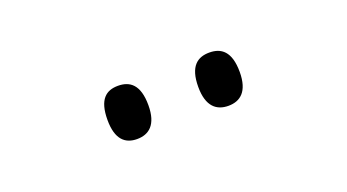

<svg xmlns="http://www.w3.org/2000/svg" viewBox="-26 -854 582 322"><g transform="rotate(-20 265.0 -693.5)"><path d="M346 -646C367 -646 383 -658 383 -693C383 -730 367 -741 346 -741C325 -741 309 -730 309 -693C309 -658 325 -646 346 -646ZM183 -646C204 -646 220 -658 220 -693C220 -730 204 -741 183 -741C162 -741 147 -730 147 -693C147 -658 162 -646 183 -646Z"/></g></svg>

Font: Noto Serif Sinhala SemiCondensed Light
Style: Regular
Weight: 300
Width: 4
Designer: Jelle Bosma - Monotype Design Team
Foundry: Monotype Imaging Inc.
Version: Version 2.007